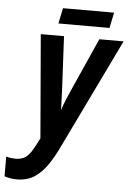

<svg xmlns="http://www.w3.org/2000/svg" viewBox="-74 -894 643 947"><g transform="rotate(5 247.5 -420.5)"><path d="M45 10Q13 10 -16 0V-98Q-5 -94 7.5 -92.5Q20 -91 30 -91Q57 -91 75 -101.5Q93 -112 108.5 -136.5Q124 -161 144 -202L101 -714H216L229 -462Q230 -447 230.5 -425.5Q231 -404 232 -383Q233 -362 233 -350Q242 -377 255 -408Q268 -439 282 -470L391 -714H511L249 -172Q225 -121 197.5 -80Q170 -39 133.5 -14.5Q97 10 45 10ZM183 -774 199 -851H452L436 -774Z"/></g></svg>

Font: Noto Sans ExtraCondensed SemiBold
Style: Italic
Weight: 600
Width: 2
Italic angle: -12°
Designer: Monotype Design Team
Foundry: Monotype Imaging Inc.
Version: Version 2.013; ttfautohint (v1.8.4.7-5d5b)